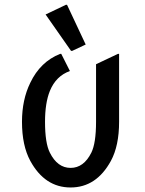

<svg xmlns="http://www.w3.org/2000/svg" viewBox="-20 -785 613 814"><path d="M484.9 -556.6V-268.6Q484.9 -167 450.2 -103Q388.7 9.8 279.3 9.8Q169.9 9.8 108.4 -103Q73.2 -168 73.2 -268.6Q73.2 -362.3 108.4 -434.1Q150.9 -523.4 234.9 -556.6H239.7L276.4 -483.9Q217.3 -462.9 191.4 -399.4Q170.9 -348.6 170.9 -268.6Q170.9 -178.2 191.4 -137.7Q223.6 -73.2 279.3 -73.2Q335 -73.2 367.2 -137.7Q387.2 -178.2 387.2 -268.6V-512.7L480 -556.6ZM259.3 -764.6H264.2L343.3 -596.2L286.1 -569.3H281.2L173.3 -723.6Z"/></svg>

Font: Nova Oval
Style: Book
Weight: 400
Version: Version 2.000